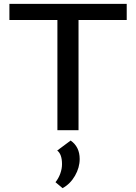

<svg xmlns="http://www.w3.org/2000/svg" viewBox="-20 -678 707 1000"><path d="M640 -574H389V0H279V-574H29V-658H640ZM395 150Q395 195 370.5 237.5Q346 280 306 302L269 271Q285 251 294 226Q303 201 303 177Q303 125 278 106L348 54Q395 87 395 150Z"/></svg>

Font: Ysabeau Infant Semibold
Style: Regular
Weight: 600
Designer: Christian Thalmann (Catharsis Fonts)
Version: Version 0.003